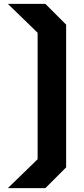

<svg xmlns="http://www.w3.org/2000/svg" viewBox="-20 -770 432 990"><path d="M214 200H20.5L174 51V-601L20.5 -750H214L321 -643V93Z"/></svg>

Font: Tourney Condensed Black
Style: Regular
Weight: 900
Width: 3
Designer: Tyler Finck
Foundry: Etcetera Type Co
Version: Version 1.010; ttfautohint (v1.8.3)